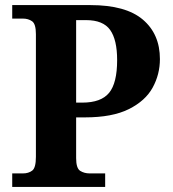

<svg xmlns="http://www.w3.org/2000/svg" viewBox="-20 -734 678 754"><path d="M28 0V-53H70Q92 -53 106.5 -64Q121 -75 121 -118V-600Q121 -640 106 -650.5Q91 -661 70 -661H28V-714H335Q474 -714 541 -657Q608 -600 608 -502Q608 -442 579.5 -390Q551 -338 486 -305.5Q421 -273 313 -273H279V-113Q279 -73 295 -63Q311 -53 332 -53H393V0ZM303 -331Q377 -331 408.5 -369.5Q440 -408 440 -498Q440 -578 412.5 -616.5Q385 -655 318 -655H279V-331Z"/></svg>

Font: Noto Serif Bengali
Style: Bold
Weight: 700
Designer: Juan Bruce, Universal Thirst, Indian Type Foundry and the Monotype Design Team.
Foundry: Monotype Imaging Inc.
Version: Version 2.003; ttfautohint (v1.8.4.7-5d5b)